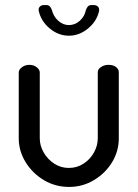

<svg xmlns="http://www.w3.org/2000/svg" viewBox="-20 -730 544 758"><path d="M253 8Q198 8 153 -19Q108 -46 81 -90Q54 -134 54 -184V-444Q54 -455 66.5 -464.5Q79 -474 96 -474Q113 -474 125 -464.5Q137 -455 137 -444V-184Q137 -155 152.5 -128Q168 -101 194 -84Q220 -67 252 -67Q284 -67 310 -84Q336 -101 351 -128Q366 -155 366 -184V-445Q366 -457 379 -465.5Q392 -474 408 -474Q427 -474 438 -465.5Q449 -457 449 -445V-184Q449 -133 422.5 -89.5Q396 -46 351 -19Q306 8 253 8ZM252 -589Q211 -589 176.5 -617.5Q142 -646 133 -687Q131 -697 137 -703.5Q143 -710 153 -710H163Q172 -710 177 -704.5Q182 -699 185 -690Q191 -665 210 -648Q229 -631 252 -631Q276 -631 295 -648Q314 -665 319 -690Q322 -699 327 -704.5Q332 -710 341 -710H350Q361 -710 367 -703.5Q373 -697 371 -686Q362 -646 327.5 -617.5Q293 -589 252 -589Z"/></svg>

Font: Dosis ExtraLight Medium
Style: Regular
Weight: 500
Version: Version 3.001; ttfautohint (v1.8.2)